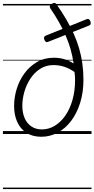

<svg xmlns="http://www.w3.org/2000/svg" viewBox="-20 -912 643 1307"><path d="M261 19Q202 19 160.5 -7.5Q119 -34 97.5 -81.5Q76 -129 76 -191Q76 -248 93.5 -306Q111 -364 146 -412Q181 -460 231.5 -489.5Q282 -519 347 -519Q384 -519 416.5 -509.5Q449 -500 481 -480Q474 -530 460.5 -577Q447 -624 427 -670Q407 -716 381 -762Q355 -808 322 -856Q317 -865 320 -872.5Q323 -880 333 -886Q354 -900 365 -882Q402 -830 431 -780Q460 -730 482 -681.5Q504 -633 518.5 -583Q533 -533 540.5 -480Q548 -427 548 -368Q548 -284 526 -213Q504 -142 465 -90Q426 -38 373.5 -9.5Q321 19 261 19ZM265 -31Q311 -31 351.5 -55Q392 -79 423.5 -123.5Q455 -168 473 -230Q491 -292 491 -367Q491 -382 490 -395.5Q489 -409 487 -422Q451 -447 416 -458Q381 -469 344 -469Q293 -469 253.5 -443.5Q214 -418 187 -377Q160 -336 146 -287.5Q132 -239 132 -192Q132 -144 148 -107.5Q164 -71 194 -51Q224 -31 265 -31ZM307 -627Q299 -623 292 -627.5Q285 -632 281 -644Q278 -654 281 -660.5Q284 -667 293 -670L569 -781Q588 -789 596 -765Q599 -754 597 -748Q595 -742 586 -738ZM0 365H603V375H0ZM0 -20H603V0H0ZM0 -505H603V-500H0ZM0 -885H603V-875H0Z"/></svg>

Font: Playwrite AT Guides
Style: Italic
Weight: 400
Italic angle: -13.0072°
Designer: Veronika Burian, José Scaglione
Foundry: TypeTogether
Version: Version 1.002